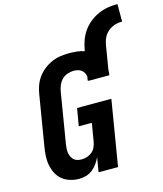

<svg xmlns="http://www.w3.org/2000/svg" viewBox="-137 -1055 985 1163"><g transform="rotate(-15 355.5 -473.5)"><path d="M214 8Q185 8 157.5 -0.5Q130 -9 109 -26Q88 -43 75.5 -67.5Q63 -92 57.5 -119.5Q52 -147 53.5 -176Q55 -205 60 -234L112 -549Q116 -576 125.5 -602.5Q135 -629 152 -652.5Q169 -676 192 -694Q215 -712 241.5 -723.5Q268 -735 295 -739Q322 -743 349 -743Q374 -743 399 -740.5Q424 -738 446 -730L447 -735Q452 -765 462.5 -795Q473 -825 491.5 -851.5Q510 -878 535.5 -898.5Q561 -919 590.5 -932Q620 -945 650.5 -950Q681 -955 711 -955V-845Q696 -845 681 -842.5Q666 -840 651.5 -833.5Q637 -827 624 -816.5Q611 -806 602 -793Q593 -780 588 -765Q583 -750 580 -735L555 -584Q555 -577 554.5 -570.5Q554 -564 553 -557Q553 -556 552.5 -554Q552 -552 552 -551H420Q420 -551 420 -552Q420 -553 420 -553Q420 -553 420 -553.5Q420 -554 420 -554H417L421 -577Q420 -590 414 -601Q408 -612 398 -619.5Q388 -627 375.5 -630Q363 -633 349 -633Q330 -633 310 -626Q290 -619 275.5 -604Q261 -589 253 -569.5Q245 -550 242 -531L190 -216Q188 -203 187 -189.5Q186 -176 188 -163Q190 -150 195.5 -138Q201 -126 210 -117.5Q219 -109 232 -105.5Q245 -102 258 -102Q276 -102 293 -107.5Q310 -113 324 -124.5Q338 -136 345.5 -152.5Q353 -169 356 -186L375 -300H293L312 -410H527L459 0H337L352 -91Q343 -71 329.5 -52Q316 -33 297.5 -18.5Q279 -4 257 2Q235 8 214 8Z"/></g></svg>

Font: Iosevka Slab XBdExObl
Style: Regular
Weight: 800
Width: 7
Italic angle: -9°
Monospace: yes
Designer: Belleve Invis
Foundry: Belleve Invis
Version: Version 11.1.0; ttfautohint (v1.8.3)